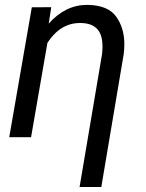

<svg xmlns="http://www.w3.org/2000/svg" viewBox="-20 -558 594 781"><path d="M109.4 -528.3 17.6 0H106.4L172.9 -383.8C208 -437.5 252 -464.4 305.2 -464.4C306.6 -464.4 307.6 -464.4 309.1 -464.4C362.8 -463.4 391.6 -437.5 396 -386.7C396.5 -380.4 397 -374.5 397 -367.7C397 -357.9 396 -348.1 395 -337.4L303.7 202.6H392.1L483.4 -338.9C484.9 -352.5 485.8 -365.7 485.8 -377.9C485.8 -422.4 474.6 -459.5 452.6 -490.2C430.7 -521 393.1 -536.6 338.9 -538.1C337.4 -538.1 335.9 -538.1 334.5 -538.1C275.4 -538.1 223.1 -512.7 178.2 -461.9L188.5 -528.8Z"/></svg>

Font: Roboto
Style: Italic
Weight: 400
Italic angle: -12°
Designer: Google
Version: Version 2.137; 2017